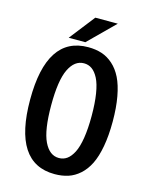

<svg xmlns="http://www.w3.org/2000/svg" viewBox="-129 -955 828 1048"><g transform="rotate(15 285.0 -431.0)"><path d="M165 -728 277 -871.5H404L259 -728ZM282.5 11Q49 11 49 -348Q49 -706 282.5 -706Q324.5 -706 359 -694.8Q393.5 -683.5 423 -657.2Q452.5 -631 472.8 -590.2Q493 -549.5 504.2 -488.2Q515.5 -427 515.5 -348Q515.5 -268.5 504.2 -207Q493 -145.5 472.8 -104.8Q452.5 -64 423 -37.8Q393.5 -11.5 359 -0.2Q324.5 11 282.5 11ZM282.5 -80Q308 -80 328 -94.2Q348 -108.5 363.8 -139.2Q379.5 -170 388 -222.8Q396.5 -275.5 396.5 -348Q396.5 -420 388 -472.8Q379.5 -525.5 363.8 -556Q348 -586.5 328 -600.8Q308 -615 282.5 -615Q229.5 -615 198.8 -551.8Q168 -488.5 168 -348Q168 -207 198.8 -143.5Q229.5 -80 282.5 -80Z"/></g></svg>

Font: League Mono Narrow Medium
Style: Regular
Weight: 500
Width: 3
Designer: Tyler Finck
Foundry: The League of Moveable Type / Tyler Finck
Version: Version 2.210